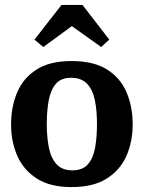

<svg xmlns="http://www.w3.org/2000/svg" viewBox="-20 -750 584 780"><path d="M270 10Q183 10 129 -25Q75 -60 50 -117.5Q25 -175 25 -244Q25 -316 49.6 -374.3Q74.2 -432.6 128.1 -467.3Q182 -502 270.4 -502Q361 -502 415.3 -467.4Q469.6 -432.8 494.3 -374.6Q519 -316.4 519 -244.2Q519 -175 494 -117.5Q469 -60 414.4 -25Q359.9 10 270 10ZM274 -58Q316 -58 337.5 -83Q359 -108 366.5 -150.6Q374 -193.1 374 -246Q374 -300 365.5 -342.5Q357 -385 333.9 -409.5Q310.8 -434 268.3 -434Q228 -434 207 -409.5Q186 -385 178 -342.5Q170 -300 170 -246Q170 -193.1 178.5 -150.6Q187 -108 209.7 -83Q232.3 -58 274 -58ZM156 -559 120 -589 230 -730H315L424 -589L391 -559L272 -644Z"/></svg>

Font: Manuale
Style: Regular
Weight: 400
Designer: Eduardo Tunni / Pablo Cosgaya
Foundry: Eduardo Tunni / Pablo Cosgaya
Version: Version 1.002